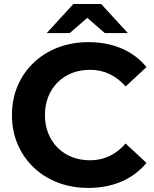

<svg xmlns="http://www.w3.org/2000/svg" viewBox="-20 -921 764 953"><path d="M418.4 11.8Q336.8 11.8 267.4 -14.7Q198 -41.2 147 -89.9Q96.1 -138.6 67.7 -204.7Q39.3 -270.8 39.3 -350Q39.3 -429.2 67.7 -495.3Q96.1 -561.4 147.3 -610.1Q198.6 -658.8 268 -685.3Q337.4 -711.8 419 -711.8Q509.9 -711.8 583.7 -680.3Q657.5 -648.8 707.1 -588.1L603.3 -491.9Q567.5 -532.7 523.3 -553.6Q479.2 -574.5 426.8 -574.5Q377.7 -574.5 336.8 -558.3Q296 -542 266 -512.1Q236.1 -482.2 219.6 -440.9Q203 -399.7 203 -350Q203 -300.3 219.6 -259.1Q236.1 -217.8 266 -187.9Q296 -158 336.8 -141.7Q377.7 -125.5 426.8 -125.5Q479.2 -125.5 523.3 -146.4Q567.5 -167.3 603.3 -208.7L707.1 -112.5Q657.5 -52.2 583.7 -20.2Q509.9 11.8 418.4 11.8ZM212.1 -757 344.3 -901.3H482L614.3 -757H500.2L361.8 -876.7H464.6L326.2 -757Z"/></svg>

Font: Montserrat Thin
Style: Regular
Weight: 100
Designer: Julieta Ulanovsky
Foundry: Julieta Ulanovsky
Version: Version 9.000